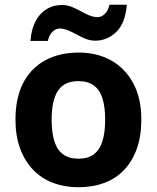

<svg xmlns="http://www.w3.org/2000/svg" viewBox="-20 -777 659 807"><path d="M574 -274Q574 -205.6 555.5 -153.1Q536.9 -100.5 502.5 -63.7Q468 -27 419 -8.5Q370 10 308.4 10Q251.2 10 202.6 -8.5Q154 -27 119 -63.5Q84 -100 64.5 -153Q45 -206 45 -274.2Q45 -364.7 77 -427.3Q109.1 -489.9 168.9 -522.9Q228.7 -556 311 -556Q388.4 -556 447.2 -523Q506 -490 540 -427.3Q574 -364.7 574 -274ZM197 -273.8Q197 -220 208.5 -183.5Q220 -147 245 -128.5Q270 -110 310 -110Q350 -110 374.5 -128.5Q399 -147 410.5 -183.5Q422 -220 422 -273.6Q422 -328 410.5 -364Q399 -400 374 -418Q349.1 -436 309.3 -436Q250 -436 223.5 -395.5Q197 -355 197 -273.8ZM108 -605Q111 -644 122.5 -672.5Q134 -701 152 -719.5Q170 -738 192.5 -747Q215 -756 241 -756Q261 -756 280.5 -748.5Q300 -741 318.5 -730.5Q337 -720 355 -712.5Q373 -705 391 -705Q406 -705 420 -718Q434 -731 440 -757H513Q507 -680 469 -643Q431 -606 380 -606Q360 -606 341 -613.5Q322 -621 303 -631.5Q284 -642 266 -649.5Q248 -657 230 -657Q215 -657 201 -644Q187 -631 181 -605Z"/></svg>

Font: Noto Sans Kannada
Style: Regular
Weight: 400
Designer: Jelle Bosma - Monotype Design Team
Foundry: Monotype Imaging Inc.
Version: Version 2.003